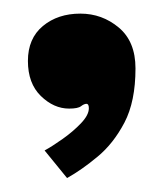

<svg xmlns="http://www.w3.org/2000/svg" viewBox="-20 -149 241 282"><path d="M78.5 112.5 45.5 72Q56.5 66 71.8 55.2Q87 44.5 98.8 32.2Q110.5 20 110.5 10Q110.5 3.5 107 3.5Q103.5 3.5 99 7Q94.5 10.5 81.5 10.5Q59 10.5 40 -8Q21 -26.5 21 -59.5Q21 -92.5 43 -110.8Q65 -129 98 -129Q130 -129 154.5 -108.5Q179 -88 179 -48.5Q179 0 162.8 31Q146.5 62 123.2 81.2Q100 100.5 78.5 112.5Z"/></svg>

Font: Imbue 10pt ExtraBold
Style: Regular
Weight: 800
Designer: Tyler Finck
Foundry: Etcetera Type Company
Version: Version 1.102; ttfautohint (v1.8.3)